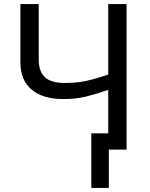

<svg xmlns="http://www.w3.org/2000/svg" viewBox="-20 -734 738 942"><path d="M80 -429V-714H170V-442Q170 -384 200 -355.5Q230 -327 299 -327Q358 -327 405 -337.5Q452 -348 511 -368V-714H601V0H514V188H428V-80H511V-293Q453 -273 403 -260.5Q353 -248 290 -248Q190 -248 135 -294.5Q80 -341 80 -429Z"/></svg>

Font: BC Sans
Style: Regular
Weight: 400
Designer: Monotype Design Team
Province of B.C.
Foundry: Monotype Imaging Inc.
Version: Version 2.000;GOOG;noto-source:20170915:90ef993387c0